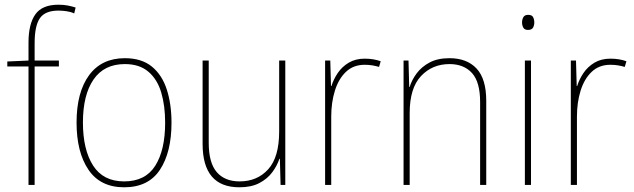

<svg xmlns="http://www.w3.org/2000/svg" viewBox="-20 -878 2693 815"><path d="M230 -596H127V-93H101V-596H11V-617L101 -621V-697Q101 -776 130 -817Q159 -858 228 -858Q250 -858 268 -854.5Q286 -851 301 -846L295 -821Q280 -828 262 -830.5Q244 -833 228 -833Q172 -833 149.5 -801Q127 -769 127 -694V-621H230Z M708 -357Q708 -232 659 -157.5Q610 -83 507 -83Q406 -83 355.5 -157.5Q305 -232 305 -358Q305 -486 358 -558.5Q411 -631 510 -631Q581 -631 624.5 -595.5Q668 -560 688 -498Q708 -436 708 -357ZM332 -358Q332 -243 375 -175.5Q418 -108 507 -108Q597 -108 639 -174.5Q681 -241 681 -357Q681 -429 664.5 -485Q648 -541 610 -573.5Q572 -606 510 -606Q422 -606 377 -540.5Q332 -475 332 -358Z M1191 -621V-93H1171L1168 -204H1166Q1156 -174 1135.5 -146.5Q1115 -119 1081 -101Q1047 -83 996 -83Q840 -83 840 -267V-621H866V-272Q866 -187 900 -147.5Q934 -108 997 -108Q1072 -108 1118.5 -159.5Q1165 -211 1165 -320V-621Z M1528 -629Q1566 -629 1596 -618L1589 -594Q1575 -598 1560.5 -600.5Q1546 -603 1528 -603Q1480 -603 1448.5 -573Q1417 -543 1401.5 -493Q1386 -443 1386 -383V-93H1360V-621H1382L1385 -513H1387Q1396 -542 1414 -568.5Q1432 -595 1460.5 -612Q1489 -629 1528 -629Z M1888 -631Q1962 -631 2003 -587Q2044 -543 2044 -450V-93H2018V-445Q2018 -530 1983.5 -568Q1949 -606 1888 -606Q1815 -606 1767 -555Q1719 -504 1719 -398V-93H1693V-621H1714L1717 -509H1719Q1728 -539 1749 -567Q1770 -595 1804 -613Q1838 -631 1888 -631Z M2222 -815Q2238 -815 2243 -805Q2248 -795 2248 -783Q2248 -770 2242.5 -760.5Q2237 -751 2221 -751Q2207 -751 2201.5 -760.5Q2196 -770 2196 -783Q2196 -795 2201.5 -805Q2207 -815 2222 -815ZM2234 -621V-93H2208V-621Z M2571 -629Q2609 -629 2639 -618L2632 -594Q2618 -598 2603.5 -600.5Q2589 -603 2571 -603Q2523 -603 2491.5 -573Q2460 -543 2444.5 -493Q2429 -443 2429 -383V-93H2403V-621H2425L2428 -513H2430Q2439 -542 2457 -568.5Q2475 -595 2503.5 -612Q2532 -629 2571 -629Z"/></svg>

Font: Noto Sans Kannada UI SemiCondensed Thin
Style: Regular
Weight: 100
Width: 4
Designer: Jelle Bosma - Monotype Design Team
Foundry: Monotype Imaging Inc.
Version: Version 2.005; ttfautohint (v1.8.4.7-5d5b)